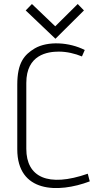

<svg xmlns="http://www.w3.org/2000/svg" viewBox="-20 -926 474 956"><path d="M111 -513C111 -654 217 -669 273 -669C313 -669 354 -659 388 -645L402 -677C326 -716 218 -723 153 -685C100 -653 66 -613 66 -504V-183C66 34 269 37 427 -23L417 -61C219 8 111 -44 111 -185ZM108 -874 256 -733 398 -874 367 -906 255 -795 139 -906Z"/></svg>

Font: Advent Pro
Style: Light
Weight: 300
Designer: Andreas Kalpakidis
Foundry: Andreas Kalpakidis
Version: Version 2.002 2007